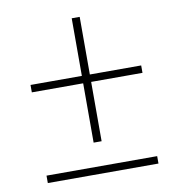

<svg xmlns="http://www.w3.org/2000/svg" viewBox="-67 -605 590 663"><g transform="rotate(-10 228.0 -273.0)"><path d="M228 -110V-318H48V-344H228V-546H256V-344H436V-318H256V-110ZM48 0V-26H436V0Z"/></g></svg>

Font: Source Sans Variable
Style: Italic
Weight: 200
Italic angle: -11°
Designer: Paul D. Hunt
Foundry: Adobe Systems Incorporated
Version: Version 3.006;hotconv 1.0.111;makeotfexe 2.5.65597